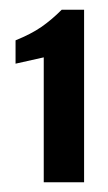

<svg xmlns="http://www.w3.org/2000/svg" viewBox="-20 -611 222 395"><path d="M70 -236V-493L12 -480V-528Q44 -541 65 -555.5Q86 -570 107 -591H153V-236Z"/></svg>

Font: Alumni Sans ExtraBold
Style: Regular
Weight: 800
Designer: Robert E. Leuschke
Foundry: Robert E. Leuschke
Version: Version 1.018